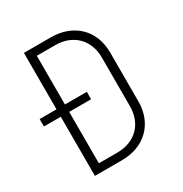

<svg xmlns="http://www.w3.org/2000/svg" viewBox="-170 -858 939 987"><g transform="rotate(-30 300.0 -365.0)"><path d="M110 0H270C405 0 495 -88 495 -220V-510C495 -642 405 -730 270 -730H110V-395H10V-351H110ZM160 -46V-351H290V-395H160V-684H270C374 -684 445 -614 445 -510V-220C445 -115 375 -46 270 -46Z"/></g></svg>

Font: JetBrains Mono Thin
Style: Regular
Weight: 100
Monospace: yes
Designer: Philipp Nurullin, Konstantin Bulenkov
Foundry: JetBrains
Version: Version 2.305